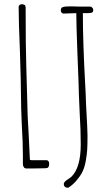

<svg xmlns="http://www.w3.org/2000/svg" viewBox="-20 -789 519 906"><path d="M88 -15V-31V-55Q88 -118 83 -197Q79 -281 79 -339Q79 -393 74 -548Q68 -688 68 -757Q68 -762 72.5 -765.5Q77 -769 83 -769Q101 -769 101 -754Q101 -569 104 -477L109 -298Q109 -256 115 -161L121 -37Q121 -34 124 -34Q125 -33 137 -33H199Q212 -33 212 -15Q212 -7 209 -1.5Q206 4 200 4L193 5H185Q164 6 104 6Q97 6 92.5 0Q88 -6 88 -15ZM281 78Q282 68 305 54L317 45Q361 2 361 -108Q361 -176 356 -256Q351 -363 351 -391L345 -546Q340 -678 340 -727Q324 -727 310 -726L280 -725Q274 -725 270.5 -729.5Q267 -734 267 -740Q267 -752 275 -755Q283 -759 313 -759L351 -758H404Q411 -758 415.5 -753Q420 -748 420 -742Q420 -733 414.5 -730Q409 -727 393 -727H371Q371 -592 382 -390Q384 -363 386 -298Q393 -173 393 -149Q393 -107 391.5 -83Q390 -59 385 -31Q380 -2 370.5 18.5Q361 39 344 59Q327 81 302 97Q281 97 281 78Z"/></svg>

Font: Amatic SC
Style: Regular
Weight: 400
Designer: Multiple Designers
Foundry: Vernon Adams
Version: Version 2.505